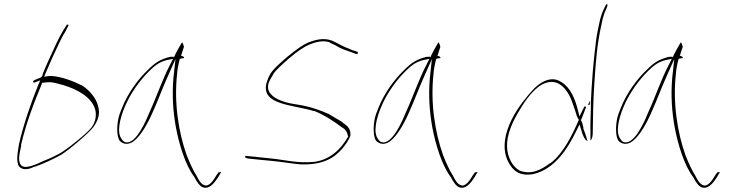

<svg xmlns="http://www.w3.org/2000/svg" viewBox="-20 -760 3567 930"><path d="M72 -62C62 -5 57 38 80 53C98 64 121 60 148 47H150C189 34 233 13 274 -9C309 -29 412 -117 432 -144C444 -161 453 -178 457 -195C461 -212 460 -228 455 -247C445 -286 414 -322 379 -345C338 -366 276 -390 228 -392C222 -392 216 -392 210 -391L194 -388L201 -406C222 -456 244 -504 265 -548C275 -568 283 -586 296 -606L310 -633C312 -636 312 -636 312 -639C309 -641 303 -642 303 -640V-639L285 -611C274 -592 264 -573 254 -552C232 -503 208 -455 187 -402C187 -400 187 -388 172 -382C172 -382 168 -381 165 -380L145 -371C137 -367 140 -355 152 -362L175 -371L165 -348C130 -261 95 -162 72 -62ZM73 -63H74ZM82 -56V-58C106 -162 144 -261 181 -350L184 -359H186C197 -360 208 -362 221 -362H222C241 -361 259 -355 286 -348C359 -326 424 -288 441 -230C445 -215 445 -199 442 -184C439 -170 433 -155 422 -141C401 -114 302 -34 268 -16C245 -4 221 8 199 16C169 29 144 44 111 48C76 53 71 23 73 -1C74 -20 81 -41 83 -56ZM199 16Z M552 -179C545 -139 547 -98 559 -79C575 -61 602 -56 629 -77C662 -103 694 -158 719 -215C744 -270 765 -328 790 -384L830 -474L820 -382C813 -298 818 -221 832 -143C848 -59 878 40 921 97C936 126 949 142 962 147C992 158 1016 131 1038 96L1051 74C1050 74 1049 73 1048 73C1045 74 1041 76 1039 74L1027 91C1016 110 992 149 968 136C954 131 943 114 932 91C916 66 900 32 884 -9C845 -119 822 -262 838 -404C839 -423 843 -440 846 -455L851 -475L864 -478H871C873 -486 867 -486 856 -491L858 -493C863 -510 867 -520 871 -533C869 -542 866 -550 863 -555C863 -554 859 -552 859 -551C852 -538 829 -500 822 -481L820 -486C816 -484 814 -485 805 -485C756 -473 731 -456 698 -423C651 -379 601 -312 572 -240C562 -216 555 -197 552 -179ZM583 -239C611 -308 659 -373 704 -417C726 -438 748 -459 788 -469L818 -475L804 -447C767 -377 739 -292 704 -216C691 -184 640 -60 589 -71H588C579 -73 574 -79 569 -87C544 -119 562 -189 583 -239ZM1027 91V92Z M1168 -5C1167 -4 1167 2 1170 5L1183 8C1214 11 1255 16 1293 19C1340 23 1388 32 1434 36C1538 40 1594 10 1637 -39C1651 -55 1670 -82 1677 -102C1680 -131 1668 -146 1647 -161L1646 -162H1645C1638 -169 1629 -175 1616 -182C1602 -189 1589 -199 1572 -208C1533 -225 1492 -240 1447 -249L1388 -259C1355 -265 1317 -280 1299 -297C1284 -311 1274 -326 1280 -354V-356L1281 -357C1285 -369 1294 -384 1304 -401V-402C1316 -420 1341 -443 1381 -478C1421 -512 1454 -534 1478 -544C1510 -557 1545 -566 1577 -555L1578 -554V-553L1610 -538V-537C1632 -524 1658 -515 1685 -506L1703 -499H1704C1707 -499 1709 -498 1711 -498C1715 -506 1713 -509 1712 -509L1691 -516H1689C1677 -521 1667 -525 1656 -530C1628 -541 1611 -554 1586 -564C1550 -576 1517 -571 1473 -554C1451 -545 1416 -522 1372 -485C1328 -448 1300 -420 1291 -405C1280 -387 1275 -371 1270 -355C1246 -251 1399 -253 1501 -222H1504C1557 -200 1602 -169 1635 -144C1652 -135 1661 -123 1665 -103L1667 -99L1666 -98C1632 -38 1579 14 1502 24C1421 32 1358 14 1297 8C1259 5 1220 -1 1189 -3L1173 -5ZM1269 -354H1270ZM1635 -145Z M1794 -179C1787 -139 1789 -98 1801 -79C1817 -61 1844 -56 1871 -77C1904 -103 1936 -158 1961 -215C1986 -270 2007 -328 2032 -384L2072 -474L2062 -382C2055 -298 2060 -221 2074 -143C2090 -59 2120 40 2163 97C2178 126 2191 142 2204 147C2234 158 2258 131 2280 96L2293 74C2292 74 2291 73 2290 73C2287 74 2283 76 2281 74L2269 91C2258 110 2234 149 2210 136C2196 131 2185 114 2174 91C2158 66 2142 32 2126 -9C2087 -119 2064 -262 2080 -404C2081 -423 2085 -440 2088 -455L2093 -475L2106 -478H2113C2115 -486 2109 -486 2098 -491L2100 -493C2105 -510 2109 -520 2113 -533C2111 -542 2108 -550 2105 -555C2105 -554 2101 -552 2101 -551C2094 -538 2071 -500 2064 -481L2062 -486C2058 -484 2056 -485 2047 -485C1998 -473 1973 -456 1940 -423C1893 -379 1843 -312 1814 -240C1804 -216 1797 -197 1794 -179ZM1825 -239C1853 -308 1901 -373 1946 -417C1968 -438 1990 -459 2030 -469L2060 -475L2046 -447C2009 -377 1981 -292 1946 -216C1933 -184 1882 -60 1831 -71H1830C1821 -73 1816 -79 1811 -87C1786 -119 1804 -189 1825 -239ZM2269 91V92Z M2438 -132C2415 -62 2423 -10 2444 28C2463 63 2494 96 2564 83C2664 60 2728 -35 2773 -129L2787 -157L2796 -129C2801 -108 2812 -82 2826 -76L2815 -112C2812 -120 2808 -130 2805 -139L2806 -141C2803 -154 2800 -170 2793 -179L2795 -180C2803 -199 2811 -221 2818 -239V-242C2818 -243 2818 -243 2815 -244C2810 -245 2811 -245 2803 -229L2787 -196L2779 -227C2766 -279 2745 -334 2700 -362H2699C2658 -392 2607 -370 2570 -334C2560 -324 2550 -312 2540 -301C2501 -254 2461 -200 2438 -132ZM2436 -50C2434 -107 2462 -167 2488 -212C2515 -259 2548 -309 2589 -340C2612 -359 2656 -374 2689 -353C2720 -335 2742 -295 2752 -264L2768 -218C2772 -203 2776 -190 2784 -180C2751 -105 2711 -20 2647 30H2645C2603 61 2555 89 2496 66C2461 46 2437 -1 2436 -50ZM2882 -644C2877 -621 2871 -594 2867 -562C2854 -462 2846 -359 2842 -264V-237C2841 -198 2839 -160 2840 -126V-79C2845 -83 2850 -94 2851 -110C2852 -186 2853 -271 2859 -358C2865 -447 2871 -545 2894 -644C2898 -667 2904 -687 2910 -702L2920 -725C2924 -736 2923 -738 2920 -740C2918 -743 2911 -731 2910 -727C2897 -701 2889 -680 2882 -644ZM2828 -250C2830 -251 2834 -253 2837 -254V-262V-273ZM2815 -112V-113ZM2851 -110Z M2968 -179C2961 -139 2963 -98 2975 -79C2991 -61 3018 -56 3045 -77C3078 -103 3110 -158 3135 -215C3160 -270 3181 -328 3206 -384L3246 -474L3236 -382C3229 -298 3234 -221 3248 -143C3264 -59 3294 40 3337 97C3352 126 3365 142 3378 147C3408 158 3432 131 3454 96L3467 74C3466 74 3465 73 3464 73C3461 74 3457 76 3455 74L3443 91C3432 110 3408 149 3384 136C3370 131 3359 114 3348 91C3332 66 3316 32 3300 -9C3261 -119 3238 -262 3254 -404C3255 -423 3259 -440 3262 -455L3267 -475L3280 -478H3287C3289 -486 3283 -486 3272 -491L3274 -493C3279 -510 3283 -520 3287 -533C3285 -542 3282 -550 3279 -555C3279 -554 3275 -552 3275 -551C3268 -538 3245 -500 3238 -481L3236 -486C3232 -484 3230 -485 3221 -485C3172 -473 3147 -456 3114 -423C3067 -379 3017 -312 2988 -240C2978 -216 2971 -197 2968 -179ZM2999 -239C3027 -308 3075 -373 3120 -417C3142 -438 3164 -459 3204 -469L3234 -475L3220 -447C3183 -377 3155 -292 3120 -216C3107 -184 3056 -60 3005 -71H3004C2995 -73 2990 -79 2985 -87C2960 -119 2978 -189 2999 -239ZM3443 91V92Z"/></svg>

Font: Stray Cat
Style: HlExtObl
Weight: 100
Version: Version 1.0